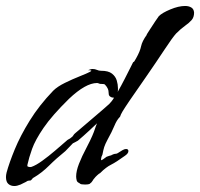

<svg xmlns="http://www.w3.org/2000/svg" viewBox="-37 -611 670 643"><path d="M11 12Q-1 12 -9 5Q-17 -2 -17 -18Q-17 -21 -16.5 -25Q-16 -29 -15 -33Q-6 -66 12.5 -111Q31 -156 62.5 -207Q94 -258 141 -307Q155 -321 180.5 -333.5Q206 -346 230 -355.5Q254 -365 264.5 -370.5Q275 -376 259 -376H258Q261 -377 265 -378.5Q269 -380 273 -380Q281 -380 287.5 -377Q294 -374 301 -374H302Q326 -374 338 -364.5Q350 -355 354 -341.5Q358 -328 358 -316Q358 -313 358 -309.5Q358 -306 357 -303Q369 -324 380.5 -346.5Q392 -369 400.5 -386Q409 -403 410 -405V-404Q410 -400 414 -407.5Q418 -415 419 -416Q432 -439 435.5 -456Q439 -473 455 -495H454Q457 -500 465.5 -513Q474 -526 482.5 -539Q491 -552 495 -557Q506 -568 533.5 -579.5Q561 -591 583 -591Q595 -591 603.5 -586Q612 -581 613 -569Q613 -553 604.5 -543.5Q596 -534 582.5 -524.5Q569 -515 553 -499Q541 -486 514 -445Q487 -404 451 -352Q416 -302 398 -275.5Q380 -249 373.5 -238Q367 -227 365 -220L364 -219Q354 -209 346 -189.5Q338 -170 323 -143Q315 -128 312 -118.5Q309 -109 306 -93Q302 -86 301.5 -79Q301 -72 303 -75Q303 -74 309 -78Q315 -82 320 -86Q322 -87 328.5 -89Q335 -91 336 -91L337 -92Q346 -96 349 -96H351Q353 -96 357 -98Q361 -100 373 -108Q380 -112 385 -112Q393 -112 393 -105Q393 -97 381 -89Q352 -68 335 -59.5Q318 -51 299 -32L298 -31Q296 -31 288.5 -24Q281 -17 280 -15Q276 -11 273 -5.5Q270 0 264 4H265Q261 6 256.5 6.5Q252 7 248 7Q234 7 231 4Q229 2 225.5 0.5Q222 -1 220 -6Q218 -14 218 -20Q218 -38 227.5 -62.5Q237 -87 253 -117Q266 -142 272 -156Q278 -170 281 -179.5Q284 -189 288 -198Q274 -185 259 -171Q244 -157 224 -140Q221 -138 215 -135Q209 -132 207 -131L182 -105Q151 -80 127 -56Q103 -32 74 -15V-16Q73 -15 71.5 -12.5Q70 -10 67 -8V-7Q63 -6 60 -6Q57 -6 55 -5Q49 -1 43 1.5Q37 4 32 7Q20 12 11 12ZM60 -52Q63 -51 68 -52Q83 -57 104.5 -72.5Q126 -88 147.5 -106.5Q169 -125 184 -138Q189 -143 193.5 -145Q198 -147 201 -150Q206 -153 208.5 -157.5Q211 -162 215 -165Q251 -196 273 -214.5Q295 -233 307.5 -244Q320 -255 329 -263Q332 -266 336.5 -271.5Q341 -277 345 -284H342Q337 -284 332 -287.5Q327 -291 327 -298Q327 -308 323.5 -315Q320 -322 315 -327Q314 -329 310 -329.5Q306 -330 301 -330H300Q297 -330 294 -331.5Q291 -333 288 -333Q250 -333 194 -280Q137 -224 109 -183Q81 -142 70.5 -112.5Q60 -83 55 -60Q54 -55 55 -54Q56 -53 60 -52Z"/></svg>

Font: Vujahday Script
Style: Regular
Weight: 400
Designer: Robert E. Leuschke
Foundry: Robert E. Leuschke
Version: Version 1.010; ttfautohint (v1.8.3)